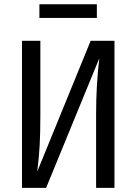

<svg xmlns="http://www.w3.org/2000/svg" viewBox="-20 -902 655 922"><path d="M85.6 0V-706.2H173.8V-349.2Q173.8 -260 170.3 -200.8Q166.7 -141.5 159 -78.5L415.4 -706.2H529.7V0H441.5V-357.4Q441.5 -492.8 456.9 -622.1L201.5 0ZM445.1 -881.5V-815.9H169.2V-881.5Z"/></svg>

Font: Fira Code
Style: Regular
Weight: 400
Designer: Carrois Corporate, Edenspiekermann AG, Nikita Prokopov
Foundry: Carrois Corporate, Edenspiekermann AG, Nikita Prokopov
Version: Version 5.002